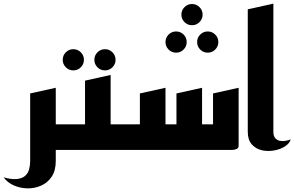

<svg xmlns="http://www.w3.org/2000/svg" viewBox="-105 -820 1610 1050"><path d="M174 0V-140H320V0ZM-85 150Q-41 162 -12.5 159Q16 156 32 142Q48 128 54 106.5Q60 85 60 60V-309L200 -340V60Q200 113 177.5 146.5Q155 180 119 195.5Q83 211 43.5 210Q4 209 -30.5 193.5Q-65 178 -85 150Z M469 -435Q445 -435 428 -452Q411 -469 411 -493Q411 -517 428 -534Q445 -551 469 -551Q493 -551 510 -534Q527 -517 527 -493Q527 -469 510 -452Q493 -435 469 -435ZM296 -435Q272 -435 255 -452Q238 -469 238 -493Q238 -517 255 -534Q272 -551 296 -551Q320 -551 337 -534Q354 -517 354 -493Q354 -469 337 -452Q320 -435 296 -435Z M400 0V-140H620V0ZM360 -210V-379L500 -410V-210ZM280 0V-140H360V-309L500 -340V-23Q500 -11 490 -6Q480 -1 470 -0.5Q460 0 460 0Z M945 -682Q921 -682 904 -699Q887 -716 887 -740Q887 -764 904 -781Q921 -798 945 -798Q969 -798 986 -781Q1003 -764 1003 -740Q1003 -716 986 -699Q969 -682 945 -682ZM1031 -532Q1007 -532 990 -549Q973 -566 973 -590Q973 -614 990 -631Q1007 -648 1031 -648Q1055 -648 1072 -631Q1089 -614 1089 -590Q1089 -566 1072 -549Q1055 -532 1031 -532ZM858 -532Q834 -532 817 -549Q800 -566 800 -590Q800 -614 817 -631Q834 -648 858 -648Q882 -648 899 -631Q916 -614 916 -590Q916 -566 899 -549Q882 -532 858 -532Z M580 0V-140H660V-309L800 -340V-140H860V-309L1000 -340V-140H1060V-309L1200 -340V-23Q1200 -11 1190 -6Q1180 -1 1170 -0.5Q1160 0 1160 0Z M1485 -58Q1479 -36 1453.5 -19.5Q1428 -3 1393.5 3Q1359 9 1326.5 1.5Q1294 -6 1272 -30.5Q1250 -55 1250 -100V-769L1390 -800V-100Q1390 -75 1401 -63.5Q1412 -52 1428 -49.5Q1444 -47 1460 -50.5Q1476 -54 1485 -58Z"/></svg>

Font: Reem Kufi Fun
Style: Bold
Weight: 700
Designer: Khaled Hosny
Version: Version 1.005